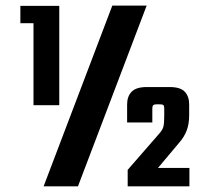

<svg xmlns="http://www.w3.org/2000/svg" viewBox="-20 -657 756 677"><path d="M254.9 0H133.8L376 -637.2H497.1ZM189 -636.2V-286.1H98.1V-575.2H51.8V-636.2ZM517.1 -274.9V-225.1H428.2V-289.1Q428.2 -316.9 444.1 -333.5Q460 -350.1 498 -350.1H578.1Q616.2 -350.1 631.6 -333.5Q647 -316.9 647 -289.1V-250Q647 -219.2 637.9 -196Q628.9 -172.9 611.8 -153.8L537.1 -64.9H647.9V0H430.2V-58.1L539.1 -183.1Q553.2 -198.2 556.2 -210.7Q559.1 -223.1 559.1 -246.1V-274.9Q559.1 -283.2 556.2 -286.1Q553.2 -289.1 544.9 -289.1H530.8Q523.9 -289.1 520.5 -286.1Q517.1 -283.2 517.1 -274.9Z"/></svg>

Font: Akaash Gobhi
Style: Regular
Weight: 400
Designer: Kulbir Singh Thind, MD
Foundry: Punjab Online
Version: Version 1.200